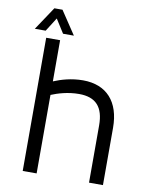

<svg xmlns="http://www.w3.org/2000/svg" viewBox="-92 -911 761 978"><g transform="rotate(10 288.5 -422.0)"><path d="M151 -844H109L29 -724H85L130 -795L175 -724H231L151 -844ZM317 -508C257 -508 204 -492 166 -476V-689H94V0H166V-406C200 -420 251 -436 309 -436C396 -436 437 -391 437 -296V0H509V-296C509 -431 439 -508 317 -508Z"/></g></svg>

Font: Maven Pro
Style: Regular
Weight: 400
Designer: Joe Prince
Foundry: Joe Prince
Version: Version 1.003